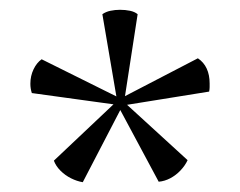

<svg xmlns="http://www.w3.org/2000/svg" viewBox="-20 -754 491 392"><path d="M149 -382Q137 -384 125 -390Q113 -396 103.5 -405.5Q94 -415 90 -426L217 -546L219 -540L45 -564Q42 -573 42 -583Q42 -599 48.5 -612.5Q55 -626 65 -633L224 -554L219 -549L189 -725Q196 -730 205.5 -732Q215 -734 225 -734Q236 -734 245.5 -732Q255 -730 261 -725L234 -550L228 -554L384 -635Q396 -627 402 -614Q408 -601 408 -584Q408 -580 408 -576Q408 -572 407 -567L233 -539L234 -545L363 -427Q358 -416 348.5 -406Q339 -396 327.5 -390Q316 -384 304 -383L222 -536H229Z"/></svg>

Font: Pitagon Serif
Style: Regular
Weight: 400
Designer: Travis Tran
Foundry: Pitagon
Version: Version 1.000;gftools[0.9.26]